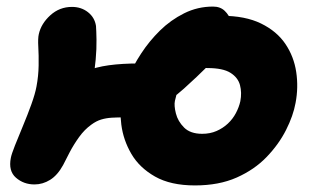

<svg xmlns="http://www.w3.org/2000/svg" viewBox="-20 -549 958 584"><path d="M573 15Q499 15 451.5 -12Q404 -39 379.5 -81Q355 -123 349 -170Q343 -217 351 -258Q356 -281 370.5 -315Q385 -349 409.5 -386.5Q434 -424 466.5 -456Q499 -488 540 -508.5Q581 -529 628 -529Q650 -529 663.5 -516Q677 -503 682.5 -485.5Q688 -468 685 -453Q683 -442 678 -431.5Q673 -421 664.5 -408.5Q656 -396 643 -381.5Q630 -367 612 -348Q580 -316 539.5 -279.5Q499 -243 453 -217.5Q407 -192 359 -192Q337 -192 320 -191Q303 -190 288 -185.5Q273 -181 258 -170Q237 -155 220.5 -132Q204 -109 192 -86Q180 -63 172 -47Q155 -16 132.5 -2Q110 12 85 12Q52 12 28.5 -8.5Q5 -29 13 -69Q15 -80 25.5 -106.5Q36 -133 50 -166.5Q64 -200 75.5 -232Q87 -264 91 -286Q97 -318 97.5 -349.5Q98 -381 96.5 -406.5Q95 -432 98 -445Q105 -477 133 -502.5Q161 -528 199 -528Q227 -528 247.5 -512Q268 -496 272 -470Q273 -456 273.5 -428.5Q274 -401 271 -367.5Q268 -334 262 -300Q257 -277 247 -246Q237 -215 224.5 -182.5Q212 -150 200.5 -122Q189 -94 181.5 -76.5Q174 -59 174 -59L37 -94Q42 -107 53.5 -132Q65 -157 82.5 -187Q100 -217 123 -246Q146 -275 173 -294Q205 -318 238 -331.5Q271 -345 311 -350.5Q351 -356 404 -356Q413 -356 423.5 -356Q434 -356 446.5 -356.5Q459 -357 472.5 -357Q486 -357 500 -357L616 -358Q589 -348 570.5 -335.5Q552 -323 540.5 -308.5Q529 -294 522.5 -277.5Q516 -261 512 -242Q509 -228 515 -204Q521 -180 540 -161Q559 -142 595 -142Q619 -142 638.5 -150.5Q658 -159 673 -173Q688 -187 697.5 -205Q707 -223 711 -241Q716 -267 710 -290Q704 -313 681 -327.5Q658 -342 611 -342Q580 -342 565 -361.5Q550 -381 554 -401Q559 -425 575 -448Q591 -471 612.5 -486Q634 -501 654 -501Q726 -501 774 -477.5Q822 -454 848 -415.5Q874 -377 881 -330Q888 -283 879 -236Q872 -197 850 -153.5Q828 -110 791 -71.5Q754 -33 700 -9Q646 15 573 15Z"/></svg>

Font: Shantell Sans ExtraBold
Style: Italic
Weight: 800
Italic angle: -11°
Designer: Stephen Nixon, Anya Danilova, Shantell Martin
Foundry: Arrow Type
Version: Version 1.011;[c5ecc13dd]